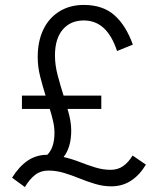

<svg xmlns="http://www.w3.org/2000/svg" viewBox="-20 -731 640 779"><path d="M69 -289V-343H165Q153 -381 143 -420.5Q133 -460 133 -499Q133 -564 156 -611.5Q179 -659 221.5 -685Q264 -711 320 -711Q397 -711 444 -669.5Q491 -628 519 -550L455 -524Q434 -587 400.5 -617.5Q367 -648 320 -648Q266 -648 234.5 -611Q203 -574 203 -506Q203 -467 214 -425.5Q225 -384 238 -343H391V-289H254Q261 -266 265 -244Q269 -222 269 -202Q269 -133 238 -94Q272 -86 304 -73.5Q336 -61 367 -51.5Q398 -42 429 -42Q458 -42 479.5 -57Q501 -72 518 -100L572 -63Q546 -20 511 2.5Q476 25 432 25Q399 25 367 15.5Q335 6 303 -7Q271 -20 239.5 -29.5Q208 -39 176 -39Q145 -39 122.5 -21.5Q100 -4 81 28L29 -10Q57 -55 92 -79Q127 -103 172 -103Q201 -132 201 -192Q201 -215 195.5 -239Q190 -263 182 -289Z"/></svg>

Font: Red Hat Mono VF Light
Style: Regular
Weight: 300
Monospace: yes
Designer: Pentagram, MCKL
Foundry: Pentagram, MCKL
Version: Version 1.023